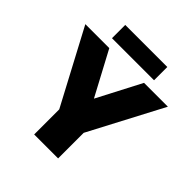

<svg xmlns="http://www.w3.org/2000/svg" viewBox="-239 -1025 1179 1179"><g transform="rotate(45 350.5 -435.5)"><path d="M534.2 -871.1V-755.9H168.9V-871.1ZM709 -701.2 457 -222.2V0H249V-217.8L-7.8 -701.2H200.2L353 -415L502 -701.2Z"/></g></svg>

Font: Montserrat-Arabic ExtraBold
Style: Regular
Weight: 800
Designer: Mohamed Gaber
Foundry: Kief Type Foundry
Version: Version 5.008;PS 005.008;hotconv 1.0.88;makeotf.lib2.5.64775